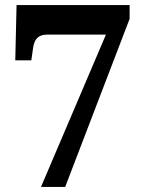

<svg xmlns="http://www.w3.org/2000/svg" viewBox="-20 -734 563 754"><path d="M141 0H236L489 -660V-714H45L40 -497H103L110 -546C115 -580 130 -598 164 -598H396Z"/></svg>

Font: Noto Serif Tamil SemiCondensed ExtraBold
Style: Regular
Weight: 800
Width: 4
Designer: Indian Type Foundry, Tom Grace, and the Monotype Design Team
Foundry: Monotype Imaging Inc.
Version: Version 2.004